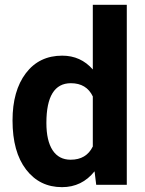

<svg xmlns="http://www.w3.org/2000/svg" viewBox="-20 -770 603 800"><path d="M32.2 -268.1Q32.2 -391.6 87.6 -464.8Q143.1 -538.1 239.3 -538.1Q316.4 -538.1 366.7 -480.5V-750H508.3V0H380.9L374 -56.2Q321.3 9.8 238.3 9.8Q145 9.8 88.6 -63.7Q32.2 -137.2 32.2 -268.1ZM173.3 -257.8Q173.3 -183.6 199.2 -144Q225.1 -104.5 274.4 -104.5Q339.8 -104.5 366.7 -159.7V-368.2Q340.3 -423.3 275.4 -423.3Q173.3 -423.3 173.3 -257.8Z"/></svg>

Font: RobotoInd
Style: Bold
Weight: 700
Designer: Google
Version: Version 2.001150; 2014